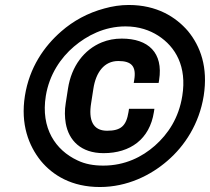

<svg xmlns="http://www.w3.org/2000/svg" viewBox="-20 -741 843 771"><path d="M80 -356C62 -242 95 -156 144 -95C192 -37 268 10 381 10C491 10 585 -37 652 -95C722 -155 780 -244 798 -356C816 -471 785 -555 735 -616C686 -673 610 -721 497 -721C464 -721 431 -716 399 -707C332 -689 274 -657 226 -615C157 -555 98 -470 80 -356ZM164 -356C178 -442 224 -509 277 -554C329 -598 399 -635 484 -635C539 -635 582 -619 615 -598C685 -553 731 -474 712 -356C698 -267 655 -203 602 -156C551 -111 482 -76 395 -76C356 -76 322 -82 291 -97C203 -138 143 -226 164 -356ZM244 -327C239 -298 240 -270 244 -246C256 -177 305 -126 396 -126C503 -126 581 -182 598 -291L600 -304H498L496 -291C487 -235 465 -216 410 -216C352 -216 335 -260 346 -327L355 -385C365 -450 398 -496 455 -496C508 -496 528 -475 519 -420L517 -408H617L619 -420C636 -529 576 -586 469 -586C440 -586 414 -581 389 -571C318 -542 267 -476 253 -385Z"/></svg>

Font: Asimov Pro
Style: UltObl
Weight: 900
Designer: Google
Version: Version 2.000980; 2014